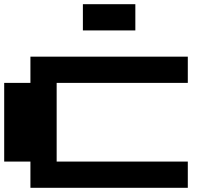

<svg xmlns="http://www.w3.org/2000/svg" viewBox="-20 -1020 1040 915"><path d="M375 -875V-1000H625V-875ZM125 -125V-250H0V-625H125V-750H875V-625H250V-250H875V-125Z"/></svg>

Font: Press Start 2P
Style: Regular
Weight: 400
Designer: CodeMan38
Foundry: CodeMan38
Version: Version 3.000